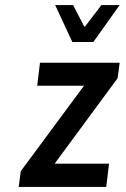

<svg xmlns="http://www.w3.org/2000/svg" viewBox="-20 -739 499 759"><path d="M54 0H400L411 -92H196L445 -430L453 -491H138L127 -400H312L62 -62ZM266 -573H349L453 -719H381L316 -634H313L269 -719H198Z"/></svg>

Font: Falling Sky
Style: CondObl
Weight: 400
Designer: Paul D. Hunt
Foundry: Adobe Systems Incorporated
Version: Version 1.02